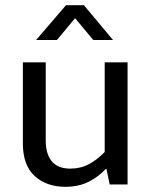

<svg xmlns="http://www.w3.org/2000/svg" viewBox="-20 -710 579 739"><path d="M383 -470H471V0H402L390 -59H386Q360 -30 321.5 -10.5Q283 9 232 9Q159 9 113.5 -32.5Q68 -74 68 -158V-470H156V-169Q156 -139 163.5 -118Q171 -97 183.5 -84.5Q196 -72 213 -66.5Q230 -61 250 -61Q290 -61 322 -78Q354 -95 383 -125ZM415 -556H339L269 -640L199 -556H119L234 -690H303Z"/></svg>

Font: Mukta Mahee
Style: Regular
Weight: 400
Designer: Shuchita Grover, Noopur Datye, Girish Dalvi, Yashodeep Gholap
Foundry: Ek Type
Version: Version 2.538;PS 1.000;hotconv 16.6.51;makeotf.lib2.5.65220;